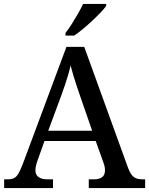

<svg xmlns="http://www.w3.org/2000/svg" viewBox="-20 -951 754 971"><path d="M1 0V-44H18Q38 -44 50.5 -50Q63 -56 73 -73Q83 -90 95 -121L316 -714H406L628 -101Q637 -78 646.5 -66Q656 -54 669 -49Q682 -44 700 -44H714V0H429V-44H455Q482 -44 496.5 -55Q511 -66 511 -90Q511 -97 510 -103Q509 -109 507.5 -115.5Q506 -122 503 -129L464 -238H205L169 -137Q166 -129 164 -120.5Q162 -112 160.5 -105Q159 -98 159 -91Q159 -67 175 -55.5Q191 -44 221 -44H248V0ZM224 -290H446L386 -463Q376 -492 367 -519Q358 -546 350.5 -571Q343 -596 337 -620Q332 -597 325 -573.5Q318 -550 310 -525.5Q302 -501 291 -471ZM311 -784Q326 -803 342.5 -829Q359 -855 374.5 -882Q390 -909 400 -931H517V-921Q508 -908 489 -888Q470 -868 446.5 -846Q423 -824 399.5 -804.5Q376 -785 355 -771H311Z"/></svg>

Font: ET Text
Style: Regular
Weight: 470
Designer: Monotype Design Team
Foundry: Monotype Imaging Inc.
Version: Version 2.009